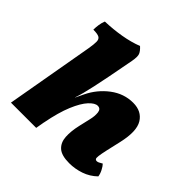

<svg xmlns="http://www.w3.org/2000/svg" viewBox="-185 -870 1038 1038"><g transform="rotate(45 334.5 -350.5)"><path d="M34 0 123 -506Q129 -542 128.5 -561Q128 -580 115 -587Q102 -594 70 -594Q70 -612 73 -632Q76 -652 83 -669Q145 -671 203.5 -681Q262 -691 311 -710Q331 -692 337.5 -676Q344 -660 337 -622Q321 -536 309.5 -477.5Q298 -419 289.5 -380.5Q281 -342 274 -315Q267 -288 259 -265H260L282 -311Q315 -379 373.5 -423Q432 -467 502 -467Q567 -467 596.5 -419Q626 -371 602 -267L583 -184Q575 -148 573 -131Q571 -114 574.5 -109Q578 -104 585 -104Q591 -104 598 -107Q605 -110 618 -118Q628 -108 638 -88.5Q648 -69 650 -52Q617 -20 574.5 -5.5Q532 9 488 9Q429 9 403 -14.5Q377 -38 374.5 -79Q372 -120 384 -172L399 -237Q407 -269 404 -294.5Q401 -320 378 -320Q357 -320 330.5 -291.5Q304 -263 279 -203.5Q254 -144 236 -50V-51L227 0Z"/></g></svg>

Font: Vollkorn Black
Style: Italic
Weight: 900
Italic angle: -11°
Designer: Friedrich Althausen
Foundry: Friedrich Althausen
Version: Version 5.000; ttfautohint (v1.8.3)